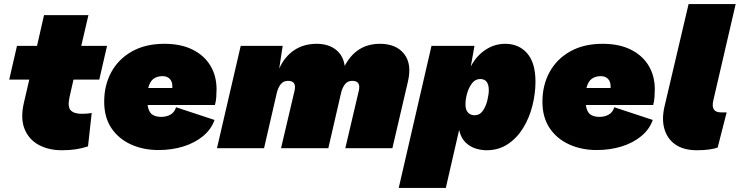

<svg xmlns="http://www.w3.org/2000/svg" viewBox="-20 -724 3614 938"><path d="M281 10Q218 10 169.5 -16Q121 -42 100 -94Q79 -146 97 -223L123 -335H25L63 -500H161L195 -650H412L377 -500H503L465 -335H339L320 -251Q309 -202 325.5 -185Q342 -168 379 -168Q393 -168 405.5 -169Q418 -170 428 -172L410 -9Q380 1 349.5 5.5Q319 10 281 10Z M754 9Q680 9 619.5 -18.5Q559 -46 524 -98.5Q489 -151 489 -227Q489 -308 524 -372Q559 -436 625 -473Q691 -510 783 -510Q864 -510 921 -481.5Q978 -453 1008 -403Q1038 -353 1038 -287Q1038 -270 1036.5 -249Q1035 -228 1030 -211H701Q706 -177 723 -165Q740 -153 767 -153Q794 -153 813.5 -164.5Q833 -176 840 -200L1028 -138Q1012 -92 972 -59Q932 -26 876 -8.5Q820 9 754 9ZM774 -352Q748 -352 730 -339Q712 -326 704 -294H822Q822 -298 822 -303Q822 -326 809 -339Q796 -352 774 -352Z M1040 0 1156 -500H1361L1344 -389Q1371 -448 1417.5 -479Q1464 -510 1527 -510Q1584 -510 1620.5 -481.5Q1657 -453 1664 -402Q1721 -510 1836 -510Q1915 -510 1954 -461Q1993 -412 1973 -326L1897 0H1667L1733 -281Q1744 -329 1701 -329Q1678 -329 1665 -312Q1652 -295 1646 -269L1584 0H1353L1419 -281Q1430 -329 1387 -329Q1364 -329 1351 -312Q1338 -295 1332 -269L1270 0Z M1928 194 2088 -500H2298L2280 -399Q2307 -451 2351.5 -480.5Q2396 -510 2448 -510Q2515 -510 2555.5 -463.5Q2596 -417 2596 -325Q2596 -267 2581 -207.5Q2566 -148 2536 -99Q2506 -50 2461 -20Q2416 10 2357 10Q2331 10 2303.5 1.5Q2276 -7 2254 -28.5Q2232 -50 2223 -89L2158 194ZM2298 -161Q2324 -161 2339 -183Q2354 -205 2361 -234Q2368 -263 2368 -283Q2368 -338 2326 -338Q2302 -338 2286 -317Q2270 -296 2262 -267.5Q2254 -239 2254 -214Q2254 -187 2266.5 -174Q2279 -161 2298 -161Z M2895 9Q2821 9 2760.5 -18.5Q2700 -46 2665 -98.5Q2630 -151 2630 -227Q2630 -308 2665 -372Q2700 -436 2766 -473Q2832 -510 2924 -510Q3005 -510 3062 -481.5Q3119 -453 3149 -403Q3179 -353 3179 -287Q3179 -270 3177.5 -249Q3176 -228 3171 -211H2842Q2847 -177 2864 -165Q2881 -153 2908 -153Q2935 -153 2954.5 -164.5Q2974 -176 2981 -200L3169 -138Q3153 -92 3113 -59Q3073 -26 3017 -8.5Q2961 9 2895 9ZM2915 -352Q2889 -352 2871 -339Q2853 -326 2845 -294H2963Q2963 -298 2963 -303Q2963 -326 2950 -339Q2937 -352 2915 -352Z M3385 10Q3321 10 3281 -17Q3241 -44 3226.5 -92Q3212 -140 3226 -202L3344 -704H3574L3465 -234Q3451 -175 3502 -175H3530L3486 -3Q3472 2 3446.5 6Q3421 10 3385 10Z"/></svg>

Font: Prodigy Sans Black
Style: Italic
Weight: 900
Italic angle: -13°
Designer: Wei Huang
Foundry: Wei Huang
Version: Version 1.003; ttfautohint (v1.8.3)